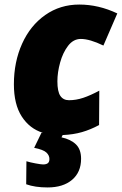

<svg xmlns="http://www.w3.org/2000/svg" viewBox="-20 -583 535 843"><path d="M232 -226Q232 -181 245 -162Q258 -143 283 -143Q314 -143 345.5 -153.5Q377 -164 416 -185L415 -34Q378 -14 340 -3Q302 8 255 10L250 20Q291 29 313.5 51Q336 73 336 114Q336 173 296.5 206.5Q257 240 189 240Q134 240 95 226L96 125Q112 130 136.5 134.5Q161 139 169 139Q183 139 190 133.5Q197 128 197 115Q197 99 183.5 86.5Q170 74 130 66L162 0H168Q110 -18 75.5 -71.5Q41 -125 41 -213Q41 -311 77 -391Q113 -471 178.5 -517Q244 -563 328 -563Q413 -563 495 -524L434 -383Q374 -412 335 -412Q302 -412 279 -382Q256 -352 244 -308.5Q232 -265 232 -226Z"/></svg>

Font: Noto Sans Display Black
Style: Italic
Weight: 900
Italic angle: -12°
Designer: Monotype Design team
Foundry: Monotype Imaging Inc.
Version: Version 1.000